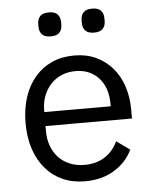

<svg xmlns="http://www.w3.org/2000/svg" viewBox="-53 -765 654 821"><g transform="rotate(-5 274.5 -354.5)"><path d="M279 12Q226 12 183.5 -7Q141 -26 110.5 -61.5Q80 -97 63.5 -146.5Q47 -196 47 -258Q47 -319 63.5 -369Q80 -419 110.5 -454.5Q141 -490 183.5 -509Q226 -528 279 -528Q331 -528 372 -509Q413 -490 442 -456.5Q471 -423 486.5 -377Q502 -331 502 -276V-238H131V-214Q131 -181 141.5 -152.5Q152 -124 171.5 -103Q191 -82 219.5 -70Q248 -58 284 -58Q333 -58 369.5 -81Q406 -104 426 -147L483 -106Q458 -53 405 -20.5Q352 12 279 12ZM279 -461Q246 -461 219 -449.5Q192 -438 172.5 -417Q153 -396 142 -367.5Q131 -339 131 -305V-298H416V-309Q416 -378 378.5 -419.5Q341 -461 279 -461ZM187 -618Q161 -618 149.5 -630.5Q138 -643 138 -664V-675Q138 -696 149.5 -708.5Q161 -721 187 -721Q213 -721 224.5 -708.5Q236 -696 236 -675V-664Q236 -643 224.5 -630.5Q213 -618 187 -618ZM373 -618Q347 -618 335.5 -630.5Q324 -643 324 -664V-675Q324 -696 335.5 -708.5Q347 -721 373 -721Q399 -721 410.5 -708.5Q422 -696 422 -675V-664Q422 -643 410.5 -630.5Q399 -618 373 -618Z"/></g></svg>

Font: IBM Plex Sans Arabic
Style: Regular
Weight: 400
Designer: Mike Abbink, Paul van der Laan, Pieter van Rosmalen, Wael Morcos, Khajak Apelian
Foundry: Bold Monday
Version: Version 1.005